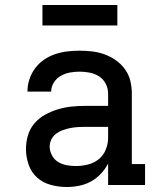

<svg xmlns="http://www.w3.org/2000/svg" viewBox="-20 -741 640 769"><path d="M247 8Q215 8 183.5 -0.5Q152 -9 128.5 -30Q105 -51 94.5 -82Q84 -113 84 -144Q84 -172 92 -199Q100 -226 118 -247Q136 -268 160.5 -281.5Q185 -295 211.5 -303Q238 -311 265.5 -314Q293 -317 321 -317H413V-366Q413 -387 403.5 -405.5Q394 -424 377 -435Q360 -446 339.5 -450Q319 -454 299 -454Q279 -454 260 -450.5Q241 -447 224 -437.5Q207 -428 196 -411Q185 -394 185 -375Q185 -374 185 -374Q185 -374 185 -374H90Q90 -375 90 -375Q90 -375 90 -375Q90 -400 98 -424Q106 -448 121 -468Q136 -488 156.5 -502Q177 -516 200.5 -524Q224 -532 249 -535Q274 -538 299 -538Q324 -538 349.5 -535Q375 -532 399.5 -523Q424 -514 445 -499Q466 -484 481 -463Q496 -442 502 -417Q508 -392 508 -366V-84H561V0H413V-86Q401 -63 383.5 -44.5Q366 -26 344 -14Q322 -2 297 3Q272 8 247 8ZM284 -76Q308 -76 332 -82Q356 -88 375 -103Q394 -118 403.5 -141.5Q413 -165 413 -189V-233H321Q306 -233 291 -232Q276 -231 261 -228Q246 -225 232 -220Q218 -215 205.5 -206Q193 -197 186 -183Q179 -169 179 -154Q179 -136 188 -119Q197 -102 212.5 -92.5Q228 -83 246.5 -79.5Q265 -76 284 -76ZM150 -639V-721H450V-639Z"/></svg>

Font: Iosevka Slab Medium Extended
Style: Regular
Weight: 500
Width: 7
Monospace: yes
Designer: Belleve Invis
Foundry: Belleve Invis
Version: Version 11.1.1; ttfautohint (v1.8.3)